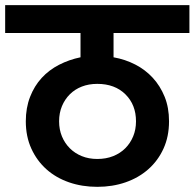

<svg xmlns="http://www.w3.org/2000/svg" viewBox="-41 -760 754 744"><path d="M336 -144Q370 -144 397.5 -155Q425 -166 444.5 -185.5Q464 -205 475 -231.5Q486 -258 486 -290Q486 -354 445 -394.5Q404 -435 336 -435Q303 -435 276 -424.5Q249 -414 229.5 -394.5Q210 -375 199 -348.5Q188 -322 188 -290Q188 -258 199 -231.5Q210 -205 229.5 -185.5Q249 -166 276 -155Q303 -144 336 -144ZM336 -36Q277 -36 226.5 -53.5Q176 -71 139 -104Q102 -137 80.5 -184Q59 -231 59 -290Q59 -342 75.5 -384.5Q92 -427 120.5 -458Q149 -489 188 -509Q227 -529 271 -538V-632H-21V-740H693V-632H399V-538Q444 -530 483 -510Q522 -490 551 -458.5Q580 -427 597 -385Q614 -343 614 -290Q614 -231 592.5 -184Q571 -137 533.5 -104Q496 -71 445.5 -53.5Q395 -36 336 -36Z"/></svg>

Font: Poppins SemiBold
Style: Regular
Weight: 600
Designer: Ninad Kale (Devanagari), Jonny Pinhorn (Latin)
Foundry: Indian Type Foundry
Version: Version 3.002 2017